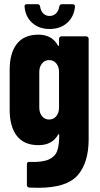

<svg xmlns="http://www.w3.org/2000/svg" viewBox="-20 -687 476 914"><path d="M121 84Q182 86 212.5 72Q243 58 252.5 30.5Q262 3 262 -43V-44Q262 -48 260 -48.5Q258 -49 256 -45Q228 4 163 4Q94 4 60 -40.5Q26 -85 26 -164V-354Q26 -435 60.5 -478.5Q95 -522 163 -522Q226 -522 255 -472Q257 -468 259 -468.5Q261 -469 261 -473V-502Q261 -507 264.5 -510.5Q268 -514 273 -514H390Q395 -514 398.5 -510.5Q402 -507 402 -502V-24Q402 87 350 147Q298 207 162 207Q135 207 120 206Q108 205 108 193V95Q108 82 121 84ZM214 -118Q235 -118 248 -134Q261 -150 261 -175V-344Q261 -369 248 -385Q235 -401 214 -401Q193 -401 180 -385Q167 -369 167 -344V-175Q167 -150 180 -134Q193 -118 214 -118ZM97 -655V-657Q97 -667 108 -667H158Q170 -667 171 -655Q174 -635 186 -623Q198 -611 216 -611Q234 -611 246.5 -623Q259 -635 262 -655Q264 -667 275 -667H325Q337 -667 337 -655Q332 -607 299.5 -578Q267 -549 216 -549Q166 -549 133.5 -578Q101 -607 97 -655Z"/></svg>

Font: Barlow Condensed
Style: Bold
Weight: 700
Width: 3
Designer: Jeremy Tribby
Foundry: Tribby Type
Version: Version 1.500